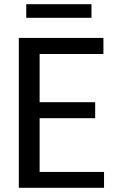

<svg xmlns="http://www.w3.org/2000/svg" viewBox="-20 -891 537 911"><path d="M431.6 -330.1Q365.2 -330.1 168 -330.1Q168 -266.6 168 -75.2Q244.1 -75.2 473.6 -75.2Q473.6 -56.6 473.6 0Q372.1 0 69.3 0Q69.3 -33.2 69.3 -84Q69.3 -233.4 69.3 -533.2Q69.3 -578.1 69.3 -710.9Q168.9 -710.9 470.7 -710.9Q470.7 -691.4 470.7 -634.8Q394.5 -634.8 168 -634.8Q168 -577.1 168 -406.2Q233.4 -406.2 431.6 -406.2Q431.6 -386.7 431.6 -330.1ZM414.1 -806.6Q336.9 -806.6 104.5 -806.6Q104.5 -822.3 104.5 -871.1Q181.6 -871.1 414.1 -871.1Q414.1 -854.5 414.1 -806.6Z"/></svg>

Font: Noto Sans Hebrew DECATHLON 
Style: Regular
Weight: 400
Designer: Monotype Design team
Version: Version 1.03 uh